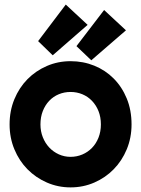

<svg xmlns="http://www.w3.org/2000/svg" viewBox="-20 -811 619 841"><path d="M556.2 -266.1Q556.2 -207.5 535.2 -157Q514.2 -106.4 478 -69.6Q441.9 -32.7 393.3 -11.5Q344.7 9.8 289.1 9.8Q233.9 9.8 185.3 -11.5Q136.7 -32.7 100.3 -69.6Q64 -106.4 43 -157Q22 -207.5 22 -266.1Q22 -325.7 43 -376.5Q64 -427.2 100.3 -464.1Q136.7 -501 185.3 -522Q233.9 -543 289.1 -543Q344.7 -543 393.3 -523.2Q441.9 -503.4 478 -467Q514.2 -430.7 535.2 -379.6Q556.2 -328.6 556.2 -266.1ZM421.9 -266.1Q421.9 -298.3 411.4 -324.5Q400.9 -350.6 382.8 -369.4Q364.7 -388.2 340.6 -398.2Q316.4 -408.2 289.1 -408.2Q261.7 -408.2 237.5 -398.2Q213.4 -388.2 195.6 -369.4Q177.7 -350.6 167.5 -324.5Q157.2 -298.3 157.2 -266.1Q157.2 -235.8 167.5 -210Q177.7 -184.1 195.6 -165Q213.4 -146 237.5 -135Q261.7 -124 289.1 -124Q316.4 -124 340.6 -134.3Q364.7 -144.5 382.8 -163.1Q400.9 -181.6 411.4 -208Q421.9 -234.4 421.9 -266.1ZM210.9 -568.8 147 -630.9 268.1 -791 363.8 -702.1ZM379.9 -546.9 314.9 -608.9 436 -767.1 531.7 -678.2Z"/></svg>

Font: Righteous
Style: Regular
Weight: 400
Version: Version 1.000